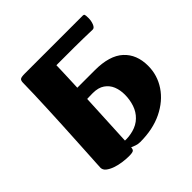

<svg xmlns="http://www.w3.org/2000/svg" viewBox="-172 -802 966 966"><g transform="rotate(-45 310.5 -319.5)"><path d="M213.2 13Q192.9 13 168.4 9.6Q143.9 6.2 121.9 -1.4Q100 -9.1 85.5 -20.5Q71.1 -31.9 71.1 -48Q71.1 -51.7 72.6 -76.3Q74.1 -100.9 76.3 -141.2Q78.6 -181.6 81.3 -231.2Q84.1 -280.9 86.9 -335.5Q89.8 -390.1 92 -443.4Q94.3 -496.7 95.9 -543.5Q97.5 -590.3 97.8 -624.6Q97.8 -639.9 104.2 -646Q110.6 -652 137.2 -652H549.6Q556.6 -652 558.9 -647.5Q561.3 -643 561.3 -622.8Q561.3 -602.3 554.1 -584.5Q546.8 -566.7 535.3 -566.7Q473.4 -568.7 407.7 -569.1Q341.9 -569.5 279.1 -569.2Q278.9 -554.8 278.1 -533.5Q277.4 -512.2 276.5 -489.4Q275.6 -466.6 274.8 -446.9Q273.9 -427.1 273.4 -414.7H398Q502.2 -414.7 552.9 -368.4Q603.6 -322.1 603.6 -240.8Q603.6 -174.2 566.6 -118.8Q529.6 -63.4 462.2 -30.4Q394.7 2.5 304.2 2.5Q288.9 2.5 275.6 -2.3Q262.2 -7.1 252.7 -11.1Q252.7 2 246.1 7.5Q239.6 13 213.2 13ZM254.9 -57.2Q267.7 -56.5 282.8 -58.1Q297.8 -59.8 314.2 -64.1Q330.5 -68.5 345.8 -76.8Q361 -85.2 372.4 -96.6Q396.2 -119.6 407.2 -152.4Q418.2 -185.2 418.2 -221.5Q418.2 -253.9 407.4 -280.7Q396.5 -307.4 372.5 -324Q348.5 -340.7 309.2 -340.7Q298 -340.7 287.8 -340.3Q277.6 -339.9 268.7 -339.7Z"/></g></svg>

Font: Briem Hand Thin
Style: Regular
Weight: 100
Designer: Gunnlaugur SE Briem, Eben Sorkin
Foundry: Sorkin Type Co.
Version: Version 1.003